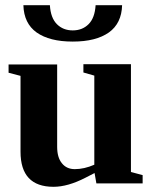

<svg xmlns="http://www.w3.org/2000/svg" viewBox="-20 -706 596 739"><path d="M344 -40 309 -22Q241 13 186 13Q59 13 59 -122V-414L13 -426V-458H200V-141Q200 -100 218 -78Q236 -55 268 -55Q304 -55 343 -72V-415L301 -427V-459H484V-44L529 -32V0H351ZM261 -546H259Q171 -546 121 -581Q72 -616 70 -686H172Q175 -637 199 -613Q223 -589 260 -589Q297 -589 321 -613Q345 -637 348 -686H450Q448 -616 399 -581Q349 -546 261 -546Z"/></svg>

Font: Libra Serif Modern
Style: Bold
Weight: 700
Designer: Stefan Peev, Context Ltd
Foundry: Ascender Corporation
Version: Version 1.000